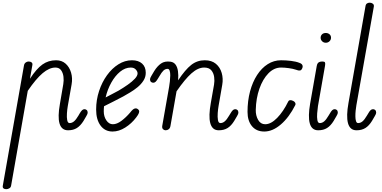

<svg xmlns="http://www.w3.org/2000/svg" viewBox="-45 -948 2779 1397"><path d="M0.5 428.5Q-12.5 428.5 -19.8 422.5Q-27 416.5 -24.5 402.5L129.5 -472Q131 -481.5 136.2 -487.8Q141.5 -494 149 -497.2Q156.5 -500.5 163.5 -500.5Q176.5 -500.5 184.8 -494Q193 -487.5 190.5 -474.5L173 -375Q220.5 -448 263.8 -478.8Q307 -509.5 363 -509.5Q405 -509.5 432.8 -484.5Q460.5 -459.5 472.2 -419.5Q484 -379.5 476 -334L448 -175Q444 -152 442 -123.2Q440 -94.5 444 -73.5Q448 -52.5 461.5 -52.5Q478.5 -52.5 493.5 -65Q508.5 -77.5 525.5 -106.5L533.5 -120.5Q544 -138.5 552 -146Q560 -153.5 569.5 -153.5Q579.5 -153.5 586.2 -147Q593 -140.5 593 -127.5Q593 -120 583.5 -104Q574 -88 562.5 -68Q540.5 -33 514.2 -16.5Q488 0 450.5 0Q426 0 410.5 -12.8Q395 -25.5 388 -50Q381 -74.5 381.8 -109.5Q382.5 -144.5 390.5 -189.5L415.5 -336Q420 -362 416.8 -389.8Q413.5 -417.5 399.5 -437Q385.5 -456.5 358 -456.5Q314 -456.5 265.5 -415.8Q217 -375 157 -287L36 401.5Q34 415.5 23 422Q12 428.5 0.5 428.5Z M774.5 9Q718.5 9 686.5 -34.5Q654.5 -78 654.5 -151Q654.5 -221 675.8 -285.5Q697 -350 733.5 -400.5Q770 -451 816.8 -480.2Q863.5 -509.5 915 -509.5Q962 -509.5 988.8 -485.5Q1015.5 -461.5 1015.5 -418.5Q1015.5 -387 998.5 -360.8Q981.5 -334.5 955.5 -313.2Q929.5 -292 901.8 -275.5Q874 -259 852 -246.5Q822.5 -230 781.2 -209.8Q740 -189.5 712 -175Q711 -166 710.5 -156.8Q710 -147.5 710 -138Q710 -100 729 -72Q748 -44 776 -44Q805.5 -44 838.2 -68.5Q871 -93 901.5 -128.5Q921 -154 934.2 -158Q947.5 -162 957 -154.5Q964 -150 966.8 -143.2Q969.5 -136.5 965.2 -124.8Q961 -113 946 -93.5Q912.5 -49 866.2 -20Q820 9 774.5 9ZM723.5 -239Q745 -250.5 770.5 -263.5Q796 -276.5 818.5 -289Q854 -310 885.5 -332.2Q917 -354.5 936.5 -375.5Q956 -396.5 956 -414Q956 -428 943 -442.2Q930 -456.5 906.5 -456.5Q866 -456.5 829.2 -426.5Q792.5 -396.5 764.8 -347Q737 -297.5 723.5 -239Z M1160 0Q1149 0 1141 -8.2Q1133 -16.5 1135.5 -32.5L1185.5 -316.5Q1188.5 -333.5 1191 -355.8Q1193.5 -378 1193.8 -398.8Q1194 -419.5 1189.5 -433.2Q1185 -447 1174.5 -447Q1157.5 -447 1144.2 -434.5Q1131 -422 1114.5 -393L1106 -379Q1095.5 -361 1087.8 -353.5Q1080 -346 1070 -346Q1060 -346 1053.2 -352.5Q1046.5 -359 1046.5 -371.5Q1046.5 -379 1056 -395.2Q1065.5 -411.5 1077.5 -431.5Q1099.5 -467 1126.8 -486Q1154 -505 1196.5 -499Q1219.5 -495.5 1232.5 -477.8Q1245.5 -460 1249.8 -430.8Q1254 -401.5 1251 -363.5Q1303 -441.5 1346.2 -475.5Q1389.5 -509.5 1445 -509.5Q1495 -509.5 1525.8 -483.8Q1556.5 -458 1568.2 -417Q1580 -376 1572 -330.5L1545.5 -178Q1541.5 -155.5 1539.2 -126Q1537 -96.5 1540.8 -74.5Q1544.5 -52.5 1558.5 -52.5Q1575.5 -52.5 1590.2 -65Q1605 -77.5 1622 -106.5L1630.5 -120.5Q1641 -138.5 1648.8 -146Q1656.5 -153.5 1666.5 -153.5Q1676.5 -153.5 1683 -147Q1689.5 -140.5 1689.5 -127.5Q1689.5 -120 1680.2 -104Q1671 -88 1659 -68Q1637.5 -33 1611 -16.5Q1584.5 0 1547 0Q1522 0 1506.8 -13.5Q1491.5 -27 1484.8 -52.8Q1478 -78.5 1479.2 -115.5Q1480.5 -152.5 1489 -199.5L1512.5 -333Q1517 -359 1513.2 -387.5Q1509.5 -416 1492.8 -436.2Q1476 -456.5 1440.5 -456.5Q1395.5 -456.5 1348 -414.2Q1300.5 -372 1239.5 -283.5L1195.5 -33Q1193 -16 1183 -8Q1173 0 1160 0Z M1878 9Q1820.5 9 1788.2 -30Q1756 -69 1756 -134Q1756 -214 1774.2 -282.5Q1792.5 -351 1825.5 -402Q1858.5 -453 1903 -481.2Q1947.5 -509.5 2000 -509.5Q2035.5 -509.5 2072.5 -505Q2109.5 -500.5 2134 -490.5Q2145 -487 2150.8 -480.8Q2156.5 -474.5 2157.2 -466.8Q2158 -459 2153.5 -450Q2148 -436.5 2137.2 -435Q2126.5 -433.5 2109 -440.5Q2087 -448 2056 -452.2Q2025 -456.5 2000 -456.5Q1949 -456.5 1908 -414.5Q1867 -372.5 1842.5 -302.8Q1818 -233 1816 -149Q1815 -107.5 1833 -75.8Q1851 -44 1884.5 -44Q1926.5 -44 1971.5 -90Q2016.5 -136 2052.5 -210Q2057 -218.5 2066.8 -219.2Q2076.5 -220 2089.5 -213Q2099.5 -208 2103.5 -199.2Q2107.5 -190.5 2103.5 -183.5Q2058.5 -94 1998.5 -42.5Q1938.5 9 1878 9Z M2325.5 -637Q2309.5 -637 2298.8 -647.8Q2288 -658.5 2288 -673.5Q2288 -688 2298 -698Q2308 -708 2325.5 -708Q2341 -708 2352.2 -698.8Q2363.5 -689.5 2363.5 -673.5Q2363.5 -658.5 2352.5 -647.8Q2341.5 -637 2325.5 -637ZM2270.5 0Q2246 0 2230.8 -13Q2215.5 -26 2208.8 -51Q2202 -76 2202.8 -112Q2203.5 -148 2211.5 -194L2259.5 -467Q2261.5 -479 2266.2 -486.5Q2271 -494 2279.8 -497.2Q2288.5 -500.5 2301.5 -500.5Q2316 -500.5 2319.5 -493.8Q2323 -487 2320 -470L2268.5 -176Q2265 -153 2262.8 -124Q2260.5 -95 2264.2 -73.8Q2268 -52.5 2281.5 -52.5Q2299 -52.5 2313.8 -65Q2328.5 -77.5 2345.5 -106.5L2354 -120.5Q2364 -138.5 2372 -146Q2380 -153.5 2390 -153.5Q2400 -153.5 2406.5 -147Q2413 -140.5 2413 -127.5Q2413 -120 2403.5 -104Q2394 -88 2382.5 -68Q2361 -33 2334.5 -16.5Q2308 0 2270.5 0Z M2549.5 0Q2524.5 0 2509 -13.5Q2493.5 -27 2486.8 -52.5Q2480 -78 2481 -114.8Q2482 -151.5 2490.5 -198.5L2614.5 -904Q2617 -918 2625.8 -923.2Q2634.5 -928.5 2645 -928.5Q2658 -928.5 2667.8 -921Q2677.5 -913.5 2675 -899.5L2548 -182Q2545 -165.5 2542.8 -143.5Q2540.5 -121.5 2540.8 -100.8Q2541 -80 2545.5 -66.2Q2550 -52.5 2560.5 -52.5Q2578 -52.5 2592.8 -65Q2607.5 -77.5 2624.5 -106.5L2633 -120.5Q2643 -138.5 2651 -146Q2659 -153.5 2669 -153.5Q2679 -153.5 2685.5 -147Q2692 -140.5 2692 -127.5Q2692 -120 2682.5 -104Q2673 -88 2661.5 -68Q2640 -33 2613.5 -16.5Q2587 0 2549.5 0Z"/></svg>

Font: Edu AU VIC WA NT Pre
Style: Regular
Weight: 400
Designer: Tina and Corey Anderson, Eben Sorkin, Mirko Velimirovic
Foundry: Google for Education
Version: Version 1.001